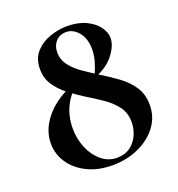

<svg xmlns="http://www.w3.org/2000/svg" viewBox="-111 -666 712 770"><g transform="rotate(-20 244.5 -280.5)"><path d="M296 -351Q307 -376 314.5 -401.5Q322 -427 322 -453Q322 -498 299.5 -525.5Q277 -553 247 -553Q219 -553 202.5 -534.5Q186 -516 186 -488Q186 -457 205 -432Q224 -407 254 -386.5Q284 -366 317 -345Q353 -323 386.5 -298.5Q420 -274 441.5 -241.5Q463 -209 463 -164Q463 -112 432.5 -72Q402 -32 351.5 -9.5Q301 13 241 13Q179 13 133 -10Q87 -33 62 -70.5Q37 -108 37 -153Q37 -195 58.5 -233Q80 -271 119.5 -301.5Q159 -332 212 -349L218 -340Q183 -318 161.5 -275Q140 -232 140 -180Q140 -135 156.5 -96Q173 -57 202 -33Q231 -9 268 -9Q301 -9 324 -25.5Q347 -42 359 -68.5Q371 -95 371 -124Q371 -164 350 -191.5Q329 -219 297 -241Q265 -263 230 -284Q197 -305 167 -328Q137 -351 117.5 -380.5Q98 -410 98 -448Q98 -494 123.5 -521.5Q149 -549 186 -561.5Q223 -574 257 -574Q305 -574 338.5 -558Q372 -542 389.5 -518Q407 -494 407 -470Q407 -439 380 -402.5Q353 -366 302 -345Z"/></g></svg>

Font: Cormorant Light
Style: Bold
Weight: 700
Version: Version 4.000